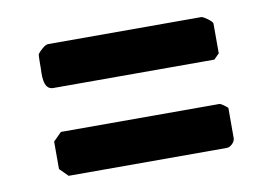

<svg xmlns="http://www.w3.org/2000/svg" viewBox="-47 -543 665 461"><g transform="rotate(-10 286.0 -313.0)"><path d="M473 -260H87L67 -240V-173L87 -153H473C482 -153 493 -164 493 -173V-247C490 -250 478 -260 473 -260ZM66 -420C66 -408 61 -367 87 -367H480L493 -380V-453C493 -458 472 -473 467 -473H93C85 -473 70 -458 67 -453C66 -448 66 -425 66 -420Z"/></g></svg>

Font: Asimov Print
Style: C
Weight: 500
Designer: Google
Version: Version 2.000980: 2014